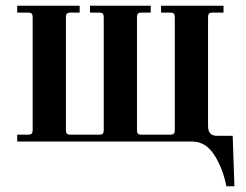

<svg xmlns="http://www.w3.org/2000/svg" viewBox="-20 -494 860 670"><path d="M40 0H651C704 0 729 45 744 76C762 112 770 156 770 156H798L792 -20H738C715 -20 706 -32 706 -56V-434C706 -446 710 -450 722 -450H760V-474H542V-450H574C586 -450 590 -446 590 -434V-40C590 -28 586 -24 574 -24H474C462 -24 458 -28 458 -40V-434C458 -446 462 -450 474 -450H506V-474H294V-450H326C338 -450 342 -446 342 -434V-40C342 -28 338 -24 326 -24H226C214 -24 210 -28 210 -40V-434C210 -446 214 -450 226 -450H258V-474H40V-450H78C90 -450 94 -446 94 -434V-40C94 -28 90 -24 78 -24H40Z"/></svg>

Font: Old Standard
Style: Bold
Weight: 700
Designer: Alexey Kryukov <alexios@thessalonica.org.ru>
Version: Version 2.0.2